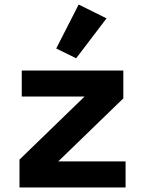

<svg xmlns="http://www.w3.org/2000/svg" viewBox="-20 -827 640 847"><path d="M66 0V-123L353 -401H76V-516H524V-393L237 -115H534V0ZM316 -570 228 -613 327 -807 450 -746Z"/></svg>

Font: Lilex Nerd Font
Style: Bold
Weight: 700
Designer: Mike Abbink, Paul van der Laan, Pieter van Rosmalen, Mikhael Khrustik
Foundry: Mikhael Khrustik
Version: Version 2.400; ttfautohint (v1.8.4.7-5d5b);Nerd Fonts 3.3.0